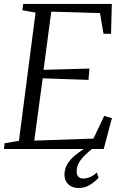

<svg xmlns="http://www.w3.org/2000/svg" viewBox="-22 -763 634 983"><path d="M-1.5 0 1.5 -29.5 75 -42 160 -698.5 92.5 -710.5 97 -743H550.5L546.5 -590H508L490 -696L240.5 -703.5L201 -405.5L436 -412L431 -354L196.5 -362L153.5 -43L456.5 -53.5L511.5 -169.5L551 -158L509 0ZM379.5 199.5Q347 199 327.5 180.5Q308 162 308 132.5Q308 107.5 317.8 87Q327.5 66.5 343.8 49.5Q360 32.5 380.5 18Q401 3.5 422 -9.5L442.5 -22L456.5 -6.5Q433.5 11.5 413.8 30.5Q394 49.5 382.2 70Q370.5 90.5 370.5 114Q370.5 132 379.2 141.5Q388 151 404 151Q421.5 151 439.5 143.5Q457.5 136 473.5 120L482.5 147Q465 167 438.5 183.5Q412 200 379.5 199.5Z"/></svg>

Font: Merriweather 60pt Light
Style: Italic
Weight: 300
Italic angle: -7.8°
Version: Version 2.101